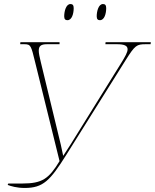

<svg xmlns="http://www.w3.org/2000/svg" viewBox="-20 -923 767 951"><path d="M475 -823C497 -823 506 -855 506 -883C506 -898 500 -903 490 -903C468 -903 459 -867 459 -842C459 -827 466 -823 475 -823ZM314 -823C336 -823 345 -855 345 -883C345 -898 339 -903 329 -903C307 -903 298 -867 298 -842C298 -827 305 -823 314 -823ZM18 -7C34 -1 63 8 102 8C194 8 228 -28 309 -157L603 -626C649 -699 657 -704 702 -704H726L727 -714H503L502 -704H559C595 -704 612 -697 612 -679C612 -664 600 -643 581 -612L330 -208C317 -187 308 -175 293 -151C288 -175 284 -195 281 -207L182 -616C176 -641 172 -659 172 -672C172 -696 184 -704 213 -704H275V-714H81L80 -704H100C133 -704 134 -697 154 -615L275 -125C222 -38 190 -14 90 -14H21Z"/></svg>

Font: Noto Serif Display Thin
Style: Italic
Weight: 100
Italic angle: -12°
Designer: Monotype Design Team
Foundry: Monotype Imaging Inc.
Version: Version 2.009